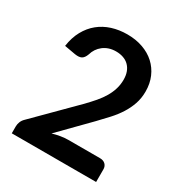

<svg xmlns="http://www.w3.org/2000/svg" viewBox="-171 -854 922 978"><g transform="rotate(30 290.0 -365.5)"><path d="M297 -731Q347 -731 388.5 -716.2Q430 -701.5 459.5 -674.5Q489 -647.5 505.5 -609.5Q522 -571.5 522 -525Q522 -485 510.2 -451Q498.5 -417 478.8 -386Q459 -355 432.5 -326Q406 -297 377 -267L213.5 -100.5Q237.5 -107.5 260.8 -111.2Q284 -115 305 -115H490.5Q510.5 -115 522.2 -103.8Q534 -92.5 534 -74V0H38V-41Q38 -53.5 43.2 -67.2Q48.5 -81 60 -92L279.5 -312Q307 -340 328.8 -365.5Q350.5 -391 365 -416Q379.5 -441 387.2 -466.8Q395 -492.5 395 -521Q395 -547 387.5 -566.8Q380 -586.5 366.2 -600Q352.5 -613.5 333.2 -620.2Q314 -627 290 -627Q268 -627 249.2 -620.8Q230.5 -614.5 216 -603.2Q201.5 -592 191.5 -577Q181.5 -562 176.5 -544Q168 -521 154.5 -513.5Q141 -506 115.5 -510L50.5 -521.5Q58 -573.5 79.5 -612.8Q101 -652 133.2 -678.2Q165.5 -704.5 207.2 -717.8Q249 -731 297 -731Z"/></g></svg>

Font: Lato
Style: Bold
Weight: 700
Designer: Lukasz Dziedzic
Foundry: tyPoland Lukasz Dziedzic
Version: Version 2.007; 2014-02-27